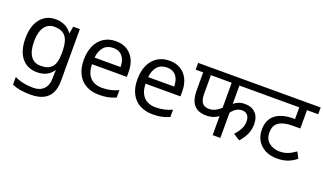

<svg xmlns="http://www.w3.org/2000/svg" viewBox="-82 -1140 3195 1898"><g transform="rotate(20 1516.0 -191.0)"><path d="M275 -546Q328 -546 370.5 -526Q413 -506 443 -465H448L460 -536H530V9Q530 85 504 136.5Q478 188 425 214Q372 240 290 240Q232 240 183.5 231.5Q135 223 97 206V125Q135 145 186 156Q237 167 295 167Q364 167 403.5 126.5Q443 86 443 16V-5Q443 -17 444 -39.5Q445 -62 446 -71H442Q414 -30 372.5 -10Q331 10 276 10Q172 10 113.5 -63Q55 -136 55 -267Q55 -395 113.5 -470.5Q172 -546 275 -546ZM287 -472Q242 -472 210.5 -448Q179 -424 162.5 -378Q146 -332 146 -266Q146 -167 182.5 -114.5Q219 -62 289 -62Q330 -62 359 -72.5Q388 -83 407 -105.5Q426 -128 435 -163Q444 -198 444 -246V-267Q444 -340 427.5 -385Q411 -430 376 -451Q341 -472 287 -472Z M907 -546Q976 -546 1025.5 -516Q1075 -486 1101.5 -431.5Q1128 -377 1128 -304V-251H761Q763 -160 807.5 -112.5Q852 -65 932 -65Q983 -65 1022.5 -74.5Q1062 -84 1104 -102V-25Q1063 -7 1023 1.5Q983 10 928 10Q852 10 793.5 -21Q735 -52 702.5 -113.5Q670 -175 670 -264Q670 -352 699.5 -415Q729 -478 782.5 -512Q836 -546 907 -546ZM906 -474Q843 -474 806.5 -433.5Q770 -393 763 -321H1036Q1036 -367 1022 -401Q1008 -435 979.5 -454.5Q951 -474 906 -474Z M1471 -546Q1540 -546 1589.5 -516Q1639 -486 1665.5 -431.5Q1692 -377 1692 -304V-251H1325Q1327 -160 1371.5 -112.5Q1416 -65 1496 -65Q1547 -65 1586.5 -74.5Q1626 -84 1668 -102V-25Q1627 -7 1587 1.5Q1547 10 1492 10Q1416 10 1357.5 -21Q1299 -52 1266.5 -113.5Q1234 -175 1234 -264Q1234 -352 1263.5 -415Q1293 -478 1346.5 -512Q1400 -546 1471 -546ZM1470 -474Q1407 -474 1370.5 -433.5Q1334 -393 1327 -321H1600Q1600 -367 1586 -401Q1572 -435 1543.5 -454.5Q1515 -474 1470 -474Z M2203 -551V-313L2185 -341Q2213 -370 2245.5 -384.5Q2278 -399 2318 -399Q2389 -399 2430 -357.5Q2471 -316 2471 -239Q2471 -186 2450.5 -138Q2430 -90 2386 -41L2317 -85Q2350 -120 2370.5 -158.5Q2391 -197 2391 -239Q2391 -284 2370.5 -307Q2350 -330 2314 -330Q2277 -330 2248 -310Q2219 -290 2197 -257L2203 -293V0H2122V-238L2138 -215Q2114 -190 2077 -175Q2040 -160 1996 -160Q1934 -160 1895.5 -184Q1857 -208 1839.5 -252.5Q1822 -297 1822 -360V-551H1743V-622H2529V-551ZM1903 -551V-362Q1903 -312 1914 -283.5Q1925 -255 1946.5 -243Q1968 -231 1999 -231Q2038 -231 2075.5 -253Q2113 -275 2140 -306L2122 -252V-551Z M3032 -551H2914V-358H2831Q2739 -358 2689.5 -325Q2640 -292 2640 -217Q2640 -147 2686 -110.5Q2732 -74 2797 -74Q2844 -74 2882.5 -89Q2921 -104 2964 -135L2998 -70Q2958 -37 2909.5 -18.5Q2861 0 2796 0Q2727 0 2674 -26.5Q2621 -53 2590.5 -102Q2560 -151 2560 -218Q2560 -323 2627.5 -375.5Q2695 -428 2820 -428H2862L2833 -404V-551H2514V-622H3032Z"/></g></svg>

Font: lhindi15
Style: Regular
Weight: 400
Designer: Jelle Bosma - Monotype Design Team
Foundry: Monotype Imaging Inc.
Version: Version 2.006